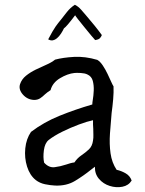

<svg xmlns="http://www.w3.org/2000/svg" viewBox="-20 -778 609 805"><path d="M532 -21Q519 0 493 5Q467 10 440 1.5Q413 -7 395 -28Q377 -49 378 -79Q374 -76 369.5 -72.5Q365 -69 361 -66Q330 -41 294.5 -19.5Q259 2 211 0Q191 -1 169 -5.5Q147 -10 130 -23Q105 -43 93.5 -79.5Q82 -116 86 -156Q90 -196 110 -225Q164 -266 229.5 -292.5Q295 -319 367 -340Q367 -344 367.5 -348.5Q368 -353 369 -359Q372 -376 373 -398Q374 -420 369 -439Q364 -458 346 -466Q336 -471 318.5 -472Q301 -473 292 -472Q263 -469 231.5 -450Q200 -431 192 -400Q185 -396 179.5 -391.5Q174 -387 168 -382Q159 -373 148.5 -366Q138 -359 123 -359Q95 -360 76 -381.5Q57 -403 64 -425Q71 -446 89 -460.5Q107 -475 129.5 -486Q152 -497 174 -506.5Q196 -516 211 -528Q245 -537 291 -539.5Q337 -542 388 -527Q400 -520 411 -503.5Q422 -487 431 -468Q440 -449 446.5 -434.5Q453 -420 456 -416Q457 -391 454.5 -362Q452 -333 448 -304Q444 -261 441 -217.5Q438 -174 443.5 -135Q449 -96 469 -66Q488 -62 506.5 -51.5Q525 -41 532 -21ZM370 -189Q372 -200 371.5 -212.5Q371 -225 371 -238Q370 -247 370 -256Q370 -265 370 -274Q346 -269 311 -256Q276 -243 241.5 -226Q207 -209 184 -191Q168 -178 164 -148Q160 -118 165 -96Q185 -74 209 -77Q233 -80 257 -88Q266 -91 274.5 -93.5Q283 -96 292 -97Q304 -115 321 -126.5Q338 -138 352.5 -151.5Q367 -165 370 -189ZM407 -631Q404 -623 398.5 -617.5Q393 -612 379 -610Q375 -614 362.5 -629Q350 -644 335 -662.5Q320 -681 308.5 -695.5Q297 -710 295 -714Q259 -666 248 -659Q244 -650 236 -637.5Q228 -625 218 -617Q211 -611 202 -609Q193 -607 182 -613Q202 -651 213 -666.5Q224 -682 235 -695Q246 -709 260.5 -727.5Q275 -746 294 -758Q308 -751 320 -737.5Q332 -724 342 -712Q361 -690 377.5 -669.5Q394 -649 407 -631Z"/></svg>

Font: Yuji Mai
Style: Regular
Weight: 400
Designer: Kataoka Yuji
Foundry: Kinuta Font Factory
Version: Version 3.002